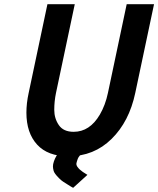

<svg xmlns="http://www.w3.org/2000/svg" viewBox="-20 -731 757 919"><path d="M307.6 17.1Q209 17.1 157.7 -38.8Q106.4 -94.7 106.4 -191.9Q106.4 -236.8 117.2 -286.1L207 -710.9H337.9L248 -286.1Q239.7 -246.1 239.7 -205.1Q239.7 -164.1 261.7 -132.1Q283.7 -100.1 332.5 -100.1Q409.7 -100.1 458 -182.6Q484.4 -228 496.6 -286.1L586.4 -710.9H717.3L627.4 -286.1Q598.6 -149.4 514.2 -66.2Q429.7 17.1 307.6 17.1ZM398.4 106 330.1 168Q321.3 163.6 305.4 153.3Q289.6 143.1 281.7 138.2Q273.9 133.3 262.2 121.6Q239.7 99.1 236.6 86.4Q233.4 73.7 233.4 66.2Q233.4 58.6 234.4 54.7Q246.1 0 308.6 -46.4L378.4 -2.4Q357.4 15.6 352.5 28.6Q347.7 41.5 345.9 50Q344.2 58.6 351.1 68.4Q359.9 80.6 376.2 91.8Q392.6 103 398.4 106Z"/></svg>

Font: Tuffy
Style: BoldItalic
Weight: 700
Italic angle: -12°
Designer: Thatcher Ulrich, Karoly Barta, Michael Everson
Version: Version 001.271